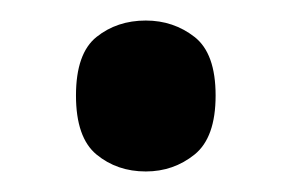

<svg xmlns="http://www.w3.org/2000/svg" viewBox="-20 -449 284 187"><path d="M122 -282Q94 -282 74 -298.5Q54 -315 54 -356Q54 -397 74 -413Q94 -429 122 -429Q149 -429 169.5 -413Q190 -397 190 -356Q190 -315 169.5 -298.5Q149 -282 122 -282Z"/></svg>

Font: Noto Serif Thai ExtraCondensed
Style: Bold
Weight: 700
Width: 2
Designer: Monotype Design Team
Foundry: Monotype Imaging Inc.
Version: Version 2.002; ttfautohint (v1.8.4.7-5d5b)